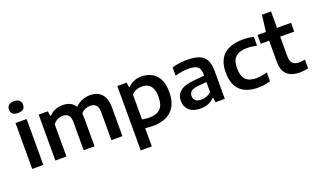

<svg xmlns="http://www.w3.org/2000/svg" viewBox="-95 -1351 3554 2142"><g transform="rotate(-20 1682.0 -280.0)"><path d="M71.5 0V-545H203.5V0ZM137.5 -640.5Q54 -640.5 54 -710Q54 -743 74.8 -761.5Q95.5 -780 137.5 -780Q179.5 -780 200.2 -761.5Q221 -743 221 -710Q221 -640.5 137.5 -640.5Z M346.5 0V-545H455L464 -487.5H471Q534.5 -553.5 634 -553.5Q681 -553.5 719 -536Q757 -518.5 780 -479.5Q820.5 -520 866.2 -536.8Q912 -553.5 956.5 -553.5Q1011 -553.5 1053 -532Q1095 -510.5 1118.8 -463.2Q1142.5 -416 1142.5 -338V0H1011.5V-331Q1011.5 -393 986.2 -417Q961 -441 920.5 -441Q890.5 -441 860.8 -429.2Q831 -417.5 808.5 -390Q811.5 -367 811.5 -341V0H682.5V-331Q682.5 -393 658.8 -417Q635 -441 594.5 -441Q562.5 -441 531.5 -426.8Q500.5 -412.5 478 -382.5V0Z M1280 220V-545H1390.5L1399 -486H1405.5Q1433 -516.5 1473.8 -535Q1514.5 -553.5 1566.5 -553.5Q1631 -553.5 1684.8 -526.5Q1738.5 -499.5 1770.5 -440Q1802.5 -380.5 1802.5 -283Q1802.5 -139.5 1725 -64.8Q1647.5 10 1501.5 10Q1477.5 10 1454.2 8Q1431 6 1411.5 3.5V220ZM1498 -91.5Q1585 -91.5 1628 -134.8Q1671 -178 1671 -273.5Q1671 -339 1653 -376.8Q1635 -414.5 1603.8 -430.5Q1572.5 -446.5 1531.5 -446.5Q1499 -446.5 1467 -434.2Q1435 -422 1411.5 -394V-100.5Q1429 -96.5 1452 -94Q1475 -91.5 1498 -91.5Z M2072 9.5Q1984 9.5 1936.5 -33Q1889 -75.5 1889 -145Q1889 -219 1942.5 -260.8Q1996 -302.5 2115 -311.5L2229.5 -322V-341Q2229.5 -406.5 2196 -430.5Q2162.5 -454.5 2088.5 -454.5Q2055 -454.5 2013 -448.8Q1971 -443 1931 -430V-528.5Q1971.5 -541.5 2019.8 -547.5Q2068 -553.5 2109.5 -553.5Q2194 -553.5 2249.2 -533Q2304.5 -512.5 2331.2 -464.2Q2358 -416 2358 -332V0H2249L2239.5 -56.5H2233Q2205 -24 2162.8 -7.2Q2120.5 9.5 2072 9.5ZM2020 -156.5Q2020 -121 2042.5 -101.2Q2065 -81.5 2111 -81.5Q2142 -81.5 2173 -92.8Q2204 -104 2229.5 -129.5V-246.5L2126.5 -237Q2069 -231 2044.5 -211Q2020 -191 2020 -156.5Z M2752.5 10Q2615 10 2541.5 -59.8Q2468 -129.5 2468 -271.5Q2468 -414 2545.8 -483.8Q2623.5 -553.5 2769.5 -553.5Q2841 -553.5 2899 -539V-434.5Q2869 -441 2841.2 -444.5Q2813.5 -448 2784 -448Q2691 -448 2647 -406.8Q2603 -365.5 2603 -273Q2603 -178.5 2645.2 -137Q2687.5 -95.5 2769 -95.5Q2823.5 -95.5 2899 -117V-12.5Q2831.5 10 2752.5 10Z M3248 10Q3150 10 3097.2 -38.2Q3044.5 -86.5 3044.5 -188.5V-440.5H2945V-545H3044.5L3068 -740H3176V-545H3342.5V-440.5H3176V-211.5Q3176 -148 3202.2 -123Q3228.5 -98 3282.5 -98Q3310 -98 3348 -105.5V-1.5Q3325 3.5 3299.2 6.8Q3273.5 10 3248 10Z"/></g></svg>

Font: Encode Sans Semi Expanded SemiBold
Style: Regular
Weight: 600
Width: 6
Designer: Multiple Designers
Foundry: Impallari Type
Version: Version 3.000; ttfautohint (v1.8.3) -l 8 -r 50 -G 200 -x 14 